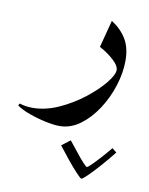

<svg xmlns="http://www.w3.org/2000/svg" viewBox="-120 -236 461 595"><g transform="rotate(10 110.5 61.0)"><path d="M-55.7 120.6 -52.2 113.8Q-33.2 120.1 -11.2 120.1Q29.8 120.1 71.5 101.1Q113.3 82 148.2 54.7Q183.1 27.3 204.3 1Q225.6 -25.4 225.6 -40Q225.6 -54.7 205.3 -72.5Q185.1 -90.3 162.1 -102.1L184.6 -188Q214.8 -168.5 231.2 -141.4Q247.6 -114.3 247.6 -73.2Q247.6 -35.6 234.6 5.4Q221.7 46.4 198.5 81.8Q175.3 117.2 145.3 139.2Q115.2 161.1 80.6 161.1Q63.5 161.1 36.9 155.5Q10.3 149.9 -15.4 140.6Q-41 131.3 -55.7 120.6ZM96.7 219.2 123.5 198.7Q136.2 214.4 149.7 231.4Q163.1 248.5 173.6 260Q184.1 271.5 187 271.5Q189.5 271.5 200.9 260.3Q212.4 249 227.3 232.4Q242.2 215.8 254.9 200.2L269 211.4Q251 234.4 230.7 257.3Q210.4 280.3 195.1 295.2Q179.7 310.1 176.3 310.1Q173.3 310.1 159.2 294.9Q145 279.8 127.7 258.5Q110.4 237.3 96.7 219.2Z"/></g></svg>

Font: Lateef
Style: Regular
Weight: 400
Designer: SIL International
Foundry: SIL International
Version: Version 4.200